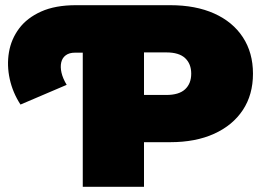

<svg xmlns="http://www.w3.org/2000/svg" viewBox="-20 -720 1025 740"><path d="M59 -317Q29 -363 17.5 -415.5Q6 -468 14.5 -518.5Q23 -569 53.5 -610Q84 -651 138.5 -675.5Q193 -700 273 -700H636Q734 -700 805.5 -668Q877 -636 916 -576.5Q955 -517 955 -436Q955 -355 916 -296Q877 -237 805.5 -204.5Q734 -172 636 -172H535V0H299V-517H269Q247 -517 233.5 -507Q220 -497 216 -479.5Q212 -462 217 -440Q222 -418 237 -393ZM535 -354H621Q670 -354 693.5 -376Q717 -398 717 -436Q717 -474 693.5 -496Q670 -518 621 -518H535Z"/></svg>

Font: Montserrat Thin Black
Style: Regular
Weight: 900
Version: Version 9.000